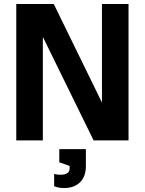

<svg xmlns="http://www.w3.org/2000/svg" viewBox="-20 -708 730 968"><path d="M285 173Q331 173 331 141V129L279 110V44H413V129Q413 182 383.5 211Q354 240 304 240Q276 240 253 231V169Q267 173 285 173ZM62 0V-688H251L494 -191V-688H628V0H452L196 -522V0Z"/></svg>

Font: Techna Sans
Style: Regular
Weight: 400
Designer: Carl Enlund
Version: Version 1.003